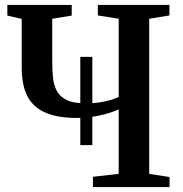

<svg xmlns="http://www.w3.org/2000/svg" viewBox="-20 -763 746 783"><path d="M307.5 -171V-531H356.5V-171ZM464 -317Q428 -300.5 381.8 -291.2Q335.5 -282 293 -282Q236 -282 196.5 -292.8Q157 -303.5 131.8 -323Q106.5 -342.5 92.8 -368.5Q79 -394.5 73.8 -425.5Q68.5 -456.5 68.5 -489.5V-686L10 -699.5V-743H272.5V-699.5L193 -686.5V-515Q193 -479 196 -447.5Q199 -416 211.8 -392.2Q224.5 -368.5 252.2 -355Q280 -341.5 329.5 -341.5Q358.5 -341.5 384.2 -345.2Q410 -349 430.5 -355Q451 -361 464 -367.5V-686.5L379 -700V-743H671V-700L588.5 -686.5V-54L671.5 -41V0H359V-42L464 -54Z"/></svg>

Font: Merriweather 60pt SemiBold
Style: Regular
Weight: 600
Version: Version 2.100